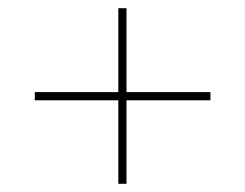

<svg xmlns="http://www.w3.org/2000/svg" viewBox="-20 -592 599 469"><path d="M269 -143V-347H65V-367H269V-572H289V-367H494V-347H289V-143Z"/></svg>

Font: Noto Serif Display Semi
Style: Regular
Weight: 600
Designer: Monotype Design Team
Foundry: Monotype Imaging Inc.
Version: Version 1.900